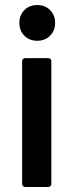

<svg xmlns="http://www.w3.org/2000/svg" viewBox="-20 -743 295 763"><path d="M57 -652Q57 -683 77 -703Q97 -723 128 -723Q159 -723 179 -703Q199 -683 199 -652Q199 -621 179 -601Q159 -581 128 -581Q97 -581 77 -601Q57 -621 57 -652ZM68 -12V-500Q68 -505 71.5 -508.5Q75 -512 80 -512H172Q177 -512 180.5 -508.5Q184 -505 184 -500V-12Q184 -7 180.5 -3.5Q177 0 172 0H80Q75 0 71.5 -3.5Q68 -7 68 -12Z"/></svg>

Font: Amber EN SemiBold
Style: Regular
Weight: 600
Designer: Jeremy Tribby
Foundry: Tribby Type
Version: Version 1.408 November 24, 2021